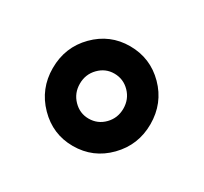

<svg xmlns="http://www.w3.org/2000/svg" viewBox="-81 -852 580 547"><g transform="rotate(30 208.5 -578.0)"><path d="M208 -742Q275 -742 322 -694.5Q369 -647 369 -578Q369 -510 322 -462Q275 -414 208 -414Q142 -414 95 -462Q48 -510 48 -578Q48 -647 95 -694.5Q142 -742 208 -742ZM208 -652Q179 -652 158 -630.5Q137 -609 137 -578Q137 -547 158 -525.5Q179 -504 208 -504Q238 -504 259 -525.5Q280 -547 280 -578Q280 -609 259 -630.5Q238 -652 208 -652Z"/></g></svg>

Font: Freely
Style: Bold
Weight: 700
Designer: Kris Sowersby
Foundry: Klim Type Foundry
Version: Version 1.006;hotconv 1.0.113;makeotfexe 2.5.65598;200799169